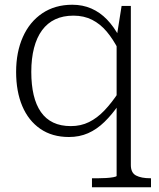

<svg xmlns="http://www.w3.org/2000/svg" viewBox="-20 -567 671 810"><path d="M368 223V185H395Q410 185 427.5 184Q445 183 458.5 180.5Q472 178 472 175V-410L473 -416L493 -542H532V129Q532 162 554 173.5Q576 185 614 185H617V223ZM285 -547Q329 -547 365.5 -531Q402 -515 431 -485Q460 -455 484 -411L480 -357Q457 -402 430 -434Q403 -466 368.5 -483.5Q334 -501 290 -501Q246 -501 213 -485.5Q180 -470 157.5 -439.5Q135 -409 123.5 -364.5Q112 -320 112 -264Q112 -209 122 -166.5Q132 -124 152.5 -94.5Q173 -65 204.5 -50Q236 -35 279 -35Q321 -35 355.5 -52Q390 -69 420.5 -101Q451 -133 480 -177L483 -128Q453 -84 420.5 -52.5Q388 -21 351.5 -5Q315 11 271 11Q200 11 150 -23.5Q100 -58 74 -119.5Q48 -181 48 -264Q48 -347 76.5 -411Q105 -475 158.5 -511Q212 -547 285 -547Z"/></svg>

Font: Roboto Serif ExtraLight
Style: Regular
Weight: 250
Version: Version 1.007